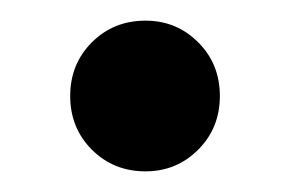

<svg xmlns="http://www.w3.org/2000/svg" viewBox="-20 -159 281 186"><path d="M121 7Q90 7 69 -14Q48 -35 48 -66Q48 -97 69 -118Q90 -139 121 -139Q151 -139 172 -118Q193 -97 193 -66Q193 -35 172 -14Q151 7 121 7Z"/></svg>

Font: MSTAGE Medium
Style: Regular
Weight: 500
Designer: Ninad Kale (Devanagari), Jonny Pinhorn (Latin)
Foundry: Indian Type Foundry
Version: 4.004